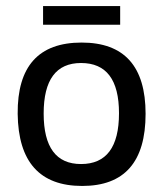

<svg xmlns="http://www.w3.org/2000/svg" viewBox="-20 -613 546 642"><path d="M124 -592.8H381.8V-530.3H124ZM254.9 8.8Q42 8.8 39.1 -232.4Q37.1 -470.7 252.9 -470.7Q466.8 -470.7 466.8 -232.4Q466.8 8.8 254.9 8.8ZM251 -64.5Q377.9 -64.5 377.9 -234.4Q377.9 -402.3 251 -402.3Q126 -402.3 126 -233.4Q126 -64.5 251 -64.5Z"/></svg>

Font: BF_TEXT
Style: Regular
Weight: 400
Foundry: EA DICE
Version: Version 1.404